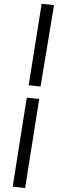

<svg xmlns="http://www.w3.org/2000/svg" viewBox="-20 -762 301 997"><path d="M45.9 207 119.1 -254.9 183.6 -248 110.4 214.8ZM128.9 -319.3 196.3 -742.2 260.7 -735.4 190.4 -312.5Z"/></svg>

Font: Neuton
Style: Italic
Weight: 400
Italic angle: -9°
Designer: Brian M Zick
Version: Version 1.32